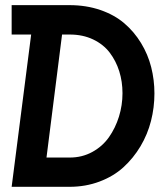

<svg xmlns="http://www.w3.org/2000/svg" viewBox="-20 -720 630 740"><path d="M24.9 0 100.1 -586.9H24.9V-700.2H248Q312.5 -700.2 366.9 -681.4Q421.4 -662.6 459.2 -630.1Q497.1 -597.7 523.7 -554Q550.3 -510.3 562.7 -461.2Q575.2 -412.1 575.2 -359.9Q575.2 -305.7 562 -253.9Q548.8 -202.1 521.5 -156.2Q494.1 -110.4 455.8 -75.4Q417.5 -40.5 363.8 -20.3Q310.1 0 248 0ZM159.2 -112.8H249Q296.4 -112.8 335.7 -134.3Q375 -155.8 399.9 -191.2Q424.8 -226.6 438.5 -270.5Q452.1 -314.5 452.1 -360.8Q452.1 -405.3 439.7 -445.1Q427.2 -484.9 403.1 -516.8Q378.9 -548.8 339.1 -567.9Q299.3 -586.9 249 -586.9H219.2Z"/></svg>

Font: Cakra Normal
Style: Regular
Weight: 400
Designer: Lucia Kollert, Vojtech Kollert
Foundry: OoM Type
Version: Version 1.000;Glyphs 3.1.1 (3148)